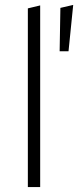

<svg xmlns="http://www.w3.org/2000/svg" viewBox="-20 -759 317 779"><path d="M93 0V-725L143 -737V0ZM222 -551 225 -727 277 -739 258 -551Z"/></svg>

Font: Red Hat Text VF
Style: Regular
Weight: 300
Designer: Pentagram, MCKL
Foundry: Pentagram, MCKL
Version: Version 1.023